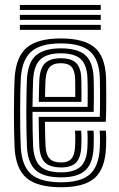

<svg xmlns="http://www.w3.org/2000/svg" viewBox="-20 -769 495 798"><path d="M234.2 9.2Q136.4 9.2 91.2 -28.5Q45.9 -66.2 40.7 -154.1Q39.2 -183.7 38.5 -223.5Q37.8 -263.4 37.9 -305.4Q38 -347.4 38.8 -384.1Q39.6 -420.9 40.7 -444.1Q46.4 -533.3 91.5 -571.3Q136.5 -609.2 232.6 -609.2Q327.7 -609.2 372.1 -572.6Q416.5 -536 420.6 -448.8Q420.9 -441.1 421.2 -419.6Q421.4 -398.1 421.6 -369.8Q421.7 -341.6 421.3 -313Q420.9 -284.4 419.5 -262.7H166.8Q167 -242.3 167.3 -224.6Q167.5 -206.9 168.1 -191.5Q168.6 -176.2 169.2 -162.3Q171.1 -125.5 186.3 -109.6Q201.4 -93.7 234.2 -93.7Q262.8 -93.7 276.5 -108.9Q290.3 -124.2 292.1 -160.3Q292.7 -174.3 292.9 -191.9Q293 -209.4 291.7 -226H317.5Q318.7 -209.4 318.6 -190.9Q318.4 -172.5 317.9 -159.2Q315.6 -113.1 296 -93.1Q276.4 -73.1 234.2 -73.1Q188.4 -73.1 167.2 -93.5Q146 -113.9 143.4 -160.8Q142.6 -178.3 142.1 -198.3Q141.5 -218.3 141.3 -239.9Q141 -261.4 140.8 -283.4H394.7Q395.6 -306.8 395.7 -332.5Q395.9 -358.2 395.8 -381.7Q395.7 -405.3 395.4 -422.8Q395.2 -440.4 394.9 -447.5Q391.3 -523.2 353.6 -555.9Q316 -588.6 232.6 -588.6Q149.7 -588.6 110.5 -555Q71.2 -521.3 66.4 -442.6Q65.3 -421.6 64.5 -385.8Q63.8 -350 63.7 -308.1Q63.6 -266.3 64.2 -226.1Q64.9 -185.9 66.4 -156.2Q70.8 -79.4 109.3 -45.4Q147.8 -11.4 234.2 -11.4Q316.3 -11.4 353.7 -44.8Q391.1 -78.2 394.9 -155.4Q395.4 -165.7 395.6 -178.1Q395.8 -190.5 395.5 -203Q395.2 -215.5 394.2 -226H420Q421.5 -210.2 421.4 -190.7Q421.4 -171.2 420.6 -154.4Q416.4 -66.7 373.1 -28.7Q329.8 9.2 234.2 9.2ZM234.2 -31.9Q160.3 -31.9 128.1 -61.9Q95.8 -91.8 92.1 -157.5Q90.7 -185.9 90 -225.3Q89.4 -264.6 89.4 -306.1Q89.5 -347.6 90.2 -383.3Q90.8 -419 91.9 -440.2Q96.4 -511.9 130.9 -540Q165.4 -568.1 232.6 -568.1Q302 -568.1 334 -540.2Q366.1 -512.4 369.1 -446.9Q369.6 -438.4 369.9 -415.4Q370.2 -392.5 370.2 -362.8Q370.1 -333.1 369.4 -304.1H115.1Q115.1 -262.3 115.7 -224.4Q116.4 -186.4 117.7 -160Q121.1 -102 148.2 -77.3Q175.3 -52.6 234.2 -52.6Q286.4 -52.6 313.5 -75.3Q340.5 -98 343.4 -156.7Q344.2 -172.1 344.2 -190.2Q344.3 -208.4 343 -226H368.8Q370 -209 369.9 -190.9Q369.9 -172.7 369.1 -156.1Q366 -89.8 334.6 -60.9Q303.3 -31.9 234.2 -31.9ZM115.2 -324.8H344.1Q344.6 -350.1 344.5 -374.5Q344.5 -398.9 344.2 -418Q343.9 -437.2 343.4 -446.1Q341 -500.2 315.1 -523.8Q289.1 -547.4 232.6 -547.4Q176.3 -547.4 148.8 -522.9Q121.3 -498.4 117.7 -438.6Q116.7 -420 116.1 -389Q115.5 -358 115.2 -324.8ZM141.2 -345.5Q141.4 -357.6 141.8 -375.4Q142.1 -393.2 142.5 -410.4Q143 -427.5 143.4 -437.3Q146.4 -486.5 167.8 -506.7Q189.2 -526.9 232.6 -526.9Q275.6 -526.9 295.7 -507.9Q315.7 -488.9 317.7 -445.6Q318.2 -437.2 318.4 -421.1Q318.5 -405 318.6 -385.3Q318.7 -365.5 318.4 -345.5ZM167.1 -366.2H292.7Q292.9 -382.6 292.8 -398.6Q292.7 -414.6 292.6 -426.8Q292.4 -439 292.1 -443.2Q290.6 -476.5 276.9 -491.4Q263.2 -506.3 232.6 -506.3Q200.8 -506.3 186.1 -489.6Q171.3 -472.9 169.2 -436.2Q168.8 -425.4 168.3 -414.4Q167.9 -403.3 167.6 -391.5Q167.4 -379.7 167.1 -366.2ZM62.6 -727.8V-748.5H398.8V-727.8ZM62.6 -645V-665.7H398.8V-645ZM62.6 -686.4V-707.1H398.8V-686.4Z"/></svg>

Font: Big Shoulders Inline Text SC Thin
Style: Regular
Weight: 100
Designer: Patric King
Foundry: XO Type Co
Version: Version 2.002